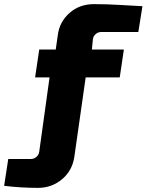

<svg xmlns="http://www.w3.org/2000/svg" viewBox="-150 -730 710 930"><path d="M300 -540 295 -490H450L430 -355H265L210 30Q200 96 152 137Q101 180 35 180Q-50 180 -130 170L-110 40H0Q15 40 26.5 30Q38 20 40 5L90 -355H20L40 -490H120L130 -560Q138 -624 186.5 -667Q235 -710 305 -710Q366 -710 431.5 -706Q497 -702 540 -700L520 -575H340Q325 -575 313.5 -565Q302 -555 300 -540Z"/></svg>

Font: Russo One
Style: Regular
Weight: 400
Designer: Jovanny lemonad
Foundry: Jovanny Lemonad
Version: Version 1.001